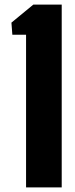

<svg xmlns="http://www.w3.org/2000/svg" viewBox="-20 -820 330 840"><path d="M94 0V-668H34L30 -721L126 -800H250V0Z"/></svg>

Font: Big Shoulders Text Black
Style: Regular
Weight: 900
Designer: Patric King
Foundry: XO Type Co
Version: Version 1.000; ttfautohint (v1.8.2)